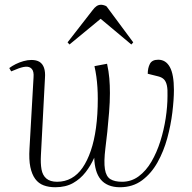

<svg xmlns="http://www.w3.org/2000/svg" viewBox="-20 -773 807 807"><path d="M430 -505Q437 -473 439.5 -444Q442 -415 442 -382Q442 -344 438.5 -301Q435 -258 431 -218.5Q427 -179 423 -150Q416 -93 421 -62Q426 -31 444 -20Q462 -9 493 -9Q532 -9 563 -32Q594 -55 616.5 -93.5Q639 -132 654 -179.5Q669 -227 676.5 -276.5Q684 -326 684 -370Q685 -397 681.5 -413.5Q678 -430 669.5 -439Q661 -448 645 -452L601 -463Q601 -487 610 -504.5Q619 -522 645 -522Q677 -522 694 -491Q711 -460 711 -395Q711 -355 704.5 -301Q698 -247 683 -192Q668 -137 642 -90.5Q616 -44 577 -15Q538 14 484 14Q457 14 436.5 5.5Q416 -3 403 -19Q390 -35 383.5 -58Q377 -81 376 -110Q362 -78 340 -49.5Q318 -21 287 -3.5Q256 14 212 14Q185 14 163.5 6Q142 -2 128 -21Q114 -40 107.5 -71Q101 -102 104 -149L121 -448Q123 -473 113.5 -483.5Q104 -494 87 -492.5Q70 -491 47 -481L27 -473L19 -487Q31 -496 46 -503.5Q61 -511 78.5 -516Q96 -521 112 -521Q133 -521 146 -513Q159 -505 165 -488Q171 -471 169 -445L152 -121Q150 -86 154.5 -61Q159 -36 175 -22.5Q191 -9 220 -9Q253 -9 280 -24Q307 -39 327 -68Q347 -97 361.5 -139Q376 -181 383.5 -236Q391 -291 391 -358Q391 -383 389.5 -406Q388 -429 385 -451Q382 -473 377 -495ZM540 -595 532 -586 403 -694 272 -586 264 -595 369 -730Q377 -741 385.5 -747Q394 -753 405 -753Q410 -753 417 -751Q424 -749 428 -746Z"/></svg>

Font: Literata 60pt ExtraLight
Style: Italic
Weight: 250
Italic angle: -2°
Designer: Latin by Veronika Burian and Jose Scaglione. Greek by Irene Vlachou. Cyrillic by Vera Evstafieva
Foundry: TypeTogether
Version: Version 3.103;gftools[0.9.29]